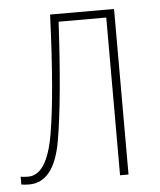

<svg xmlns="http://www.w3.org/2000/svg" viewBox="-45 -567 507 610"><g transform="rotate(-5 208.5 -262.0)"><path d="M341 -528H137Q127 -274 105 -147.5Q83 -21 23 -21Q8 -21 -1 -23V2Q10 4 24 4Q104 4 126.5 -126Q149 -256 162 -503H314V0H341Z"/></g></svg>

Font: Noto Sans Display SemiCondensed Thin
Style: Regular
Weight: 250
Width: 4
Designer: Monotype Design team
Foundry: Monotype Imaging Inc.
Version: 1.000